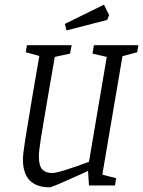

<svg xmlns="http://www.w3.org/2000/svg" viewBox="-20 -792 611 820"><path d="M503 -552 417 -46 476 -31 471 0H360L356 -62L321 -46Q202 8 193 8Q78 8 78 -111Q78 -134 87.5 -194Q97 -254 120 -391L148 -553L90 -569L95 -599H286L279 -563L214 -549L183 -370Q164 -260 155 -203.5Q146 -147 146 -124Q146 -84 160.5 -68.5Q175 -53 203 -53Q219 -53 267.5 -68.5Q316 -84 360 -101L436 -549L375 -563L381 -599H571L566 -569ZM257 -690 424 -772 446 -728 438 -707 264 -662Z"/></svg>

Font: Grenze Light
Style: Italic
Weight: 300
Italic angle: -10°
Designer: Renata Polastri
Foundry: Omnibus-Type
Version: Version 1.002; ttfautohint (v1.8)